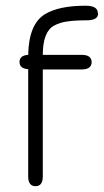

<svg xmlns="http://www.w3.org/2000/svg" viewBox="-20 -641 361 668"><path d="M277.3 -621.1Q320.3 -621.1 320.3 -595.7Q320.3 -595.7 321.3 -594.7Q321.3 -594.7 321.3 -593.8Q321.3 -570.3 281.2 -570.3Q240.2 -570.3 214.8 -566.4Q189.5 -563.5 168 -551.8Q128.9 -530.3 128.9 -450.2H263.7Q298.8 -450.2 298.8 -424.8Q298.8 -399.4 263.7 -399.4H128.9V-27.3Q128.9 6.8 103.5 6.8Q78.1 6.8 78.1 -27.3V-400.4Q47.9 -402.3 47.9 -425.3Q47.9 -448.2 78.1 -450.2Q80.1 -557.6 136.7 -591.8Q185.5 -621.1 277.3 -621.1Z"/></svg>

Font: Jura
Style: Book
Weight: 400
Version: Version 2.5